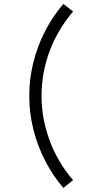

<svg xmlns="http://www.w3.org/2000/svg" viewBox="-20 -775 423 957"><path d="M295.9 161.6Q243.2 100.6 204.6 25.4Q166 -49.8 146 -131.1Q126 -212.4 126 -293V-300.8Q126 -381.3 146 -462.9Q166 -544.4 204.6 -619.6Q243.2 -694.8 295.9 -755.4L344.2 -717.8Q266.1 -625 226.6 -518.1Q187 -411.1 187 -296.9Q187 -184.1 227.3 -75.2Q267.6 33.7 344.2 123Z"/></svg>

Font: Potro Sans Bangla
Style: Regular
Weight: 400
Designer: Jayed Ahsan Saad
Foundry: Codepotro
Version: Potro Sans Bangla;Version 0.996;CodepotroFonts;